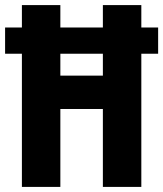

<svg xmlns="http://www.w3.org/2000/svg" viewBox="-24 -734 641 754"><path d="M62 0H213V-306H380V0H531V-523H597V-626H531V-714H380V-626H213V-714H62V-626H-4V-523H62ZM213 -437V-523H380V-437Z"/></svg>

Font: Noto Sans Kannada ExtraCondensed ExtraBold
Style: Regular
Weight: 800
Width: 2
Designer: Jelle Bosma - Monotype Design Team
Foundry: Monotype Imaging Inc.
Version: Version 2.005